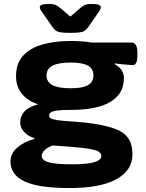

<svg xmlns="http://www.w3.org/2000/svg" viewBox="-20 -738 740 970"><path d="M331 212Q175 212 104 178.5Q33 145 33 77Q33 37 67.5 7.5Q102 -22 153 -36L154 -40Q119 -51 100.5 -73Q82 -95 82 -119Q82 -151 103 -174.5Q124 -198 173 -211Q122 -227 91.5 -263Q61 -299 61 -353Q61 -418 97 -457Q133 -496 195.5 -513.5Q258 -531 336 -531Q364 -531 393 -529Q422 -527 442 -523H644Q674 -523 674 -473V-456Q674 -409 650 -409Q647 -409 628.5 -410.5Q610 -412 590 -414Q570 -416 561 -418L559 -414Q580 -404 593 -385.5Q606 -367 606 -344Q606 -288 573.5 -252.5Q541 -217 482.5 -200Q424 -183 347 -183Q294 -183 268.5 -179.5Q243 -176 235.5 -169Q228 -162 228 -151Q228 -141 248 -135.5Q268 -130 301 -127.5Q334 -125 374 -122Q414 -119 454 -113Q517 -103 560.5 -87.5Q604 -72 626.5 -41.5Q649 -11 649 42Q649 123 568 167.5Q487 212 331 212ZM336 -292Q396 -292 424 -307.5Q452 -323 452 -357Q452 -391 424 -406.5Q396 -422 336 -422Q277 -422 246 -406.5Q215 -391 215 -357Q215 -323 246 -307.5Q277 -292 336 -292ZM342 92Q424 92 458 81Q492 70 492 49Q492 33 470 24Q448 15 394.5 9Q341 3 246 -3Q220 6 205.5 20.5Q191 35 191 50Q191 71 224.5 81.5Q258 92 342 92ZM441 -718Q467 -718 478 -714Q489 -710 489 -701Q489 -692 477 -675L427 -603Q419 -592 411 -585Q403 -578 386 -575Q369 -572 335 -572Q301 -572 284.5 -575Q268 -578 260 -585Q252 -592 244 -603L194 -675Q181 -692 181 -701Q181 -710 192.5 -714Q204 -718 230 -718Q250 -718 262.5 -712Q275 -706 289 -694L335 -654L382 -694Q395 -706 407.5 -712Q420 -718 441 -718Z"/></svg>

Font: Asap Expanded ExtraBold
Style: Regular
Weight: 800
Width: 7
Designer: Pablo Cosgaya
Foundry: Omnibus-Type
Version: Version 3.001; ttfautohint (v1.8.4.7-5d5b)